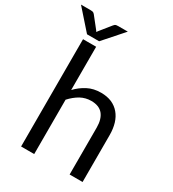

<svg xmlns="http://www.w3.org/2000/svg" viewBox="-257 -1025 1029 1141"><g transform="rotate(30 257.5 -454.0)"><path d="M160.2 -439.5Q192.4 -473.6 232.4 -494.1Q271.5 -514.6 323.2 -514.6Q364.3 -514.6 396.5 -501Q427.7 -487.3 449.2 -461.9Q470.7 -436.5 481.4 -401.4Q492.2 -365.2 492.2 -322.3Q492.2 -214.8 492.2 0Q469.7 0 403.3 0Q403.3 -81.1 403.3 -322.3Q403.3 -379.9 377 -412.1Q350.6 -443.4 296.9 -443.4Q257.8 -443.4 223.6 -424.8Q189.5 -405.3 160.2 -373Q160.2 -249 160.2 0Q137.7 0 70.3 0Q70.3 -137.7 70.3 -552.7Q70.3 -598.6 70.3 -736.3Q92.8 -736.3 160.2 -736.3Q160.2 -662.1 160.2 -439.5ZM278.3 -908.2Q248 -875 159.2 -773.4Q138.7 -773.4 76.2 -773.4Q45.9 -806.6 -43 -908.2Q-26.4 -908.2 22.5 -908.2Q28.3 -908.2 36.1 -907.2Q44.9 -905.3 50.8 -897.5Q71.3 -872.1 111.3 -821.3Q113.3 -819.3 117.2 -812.5Q119.1 -814.5 123 -821.3Q138.7 -839.8 183.6 -896.5Q190.4 -905.3 199.2 -907.2Q207 -908.2 212.9 -908.2Q234.4 -908.2 278.3 -908.2Z"/></g></svg>

Font: Lato
Style: Regular
Weight: 400
Designer: Lukasz Dziedzic with Adam Twardoch and Botio Nikoltchev
Version: Version 2.015; 2015-08-06; http://www.latofonts.com/